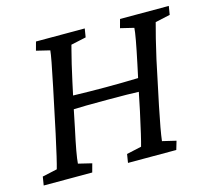

<svg xmlns="http://www.w3.org/2000/svg" viewBox="-87 -676 859 780"><g transform="rotate(-15 342.5 -286.5)"><path d="M4.9 0 10.7 -36.1 73.2 -49.8Q82.5 -81.1 106.4 -191.4L145.5 -377Q171.4 -500.5 172.9 -523.4L116.2 -537.1L126 -573.2H331.1L325.2 -537.1L261.7 -523.4Q261.2 -520.5 255.6 -499.8Q250 -479 242.4 -447Q234.9 -415 226.6 -377L214.8 -322.3Q283.2 -320.3 351.6 -320.3Q421.9 -320.3 488.3 -322.3L500 -377Q524.9 -494.1 526.4 -523.4L469.7 -537.1L479.5 -573.2H684.6L678.7 -537.1L616.2 -523.4Q600.6 -467.3 580.1 -377L541 -191.4Q520.5 -92.3 515.6 -49.8L573.2 -36.1L562.5 0H359.4L365.2 -36.1L427.7 -49.8Q437 -81.1 460.9 -191.4L476.6 -267.6Q442.4 -269.5 341.8 -269.5Q239.3 -269.5 203.1 -267.6L187.5 -191.4Q164.1 -84 162.1 -49.8L218.8 -36.1L209 0Z"/></g></svg>

Font: Crimson Pro
Style: Italic
Weight: 400
Italic angle: -12°
Designer: Jacques Le Bailly
Foundry: Baron von Fonthausen
Version: Version 1.003